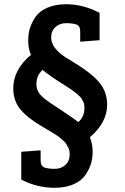

<svg xmlns="http://www.w3.org/2000/svg" viewBox="-20 -687 592 912"><path d="M407 -35Q420 -1 420 32Q420 65 412 91Q404 117 385.5 144.5Q367 172 329 188.5Q291 205 239 205Q156 205 81 166V34L173 27V75Q173 103 192 109Q211 115 240.5 115Q270 115 290.5 96.5Q311 78 311 47Q311 26 304 13.5Q297 1 293 -5.5Q289 -12 279 -20.5Q269 -29 263.5 -34Q258 -39 244 -47.5Q230 -56 224 -60Q193 -79 180 -86Q109 -128 76 -168.5Q43 -209 43 -268Q43 -355 127 -427Q114 -456 114 -491.5Q114 -527 122 -553Q130 -579 148.5 -606.5Q167 -634 205 -650.5Q243 -667 295 -667Q374 -667 453 -626V-496L361 -489V-537Q361 -565 342 -571Q323 -577 293.5 -577Q264 -577 243.5 -558.5Q223 -540 223 -509Q223 -460 289 -416Q298 -410 322 -396Q415 -340 452 -295Q489 -250 489 -190Q489 -105 407 -35ZM352 -107Q381 -133 381 -173Q381 -193 376 -202.5Q371 -212 368.5 -217Q366 -222 358 -229.5Q350 -237 346.5 -240.5Q343 -244 331 -252.5Q319 -261 313.5 -265Q308 -269 292 -279Q211 -330 182 -355Q153 -328 153 -289Q153 -269 158 -259.5Q163 -250 165.5 -245Q168 -240 176 -232.5Q184 -225 187.5 -221.5Q191 -218 203 -209.5Q215 -201 220.5 -197Q226 -193 242 -183Q258 -173 301 -143.5Q344 -114 352 -107Z"/></svg>

Font: Bree Serif
Style: Regular
Weight: 400
Designer: Veronika Burian, Jos Scaglione
Foundry: TypeTogether
Version: Version 1.002